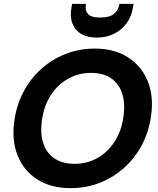

<svg xmlns="http://www.w3.org/2000/svg" viewBox="-20 -964 822 996"><path d="M347 12Q246 12 175.5 -32Q105 -76 72.5 -154.5Q40 -233 54 -335Q65 -417 101 -486Q137 -555 193 -605.5Q249 -656 320 -684Q391 -712 472 -712Q572 -712 642.5 -667.5Q713 -623 745.5 -545Q778 -467 764 -365Q753 -283 717 -214Q681 -145 625 -94.5Q569 -44 498.5 -16Q428 12 347 12ZM368 -114Q416 -114 459 -131.5Q502 -149 536 -182Q570 -215 592 -260.5Q614 -306 621 -362Q630 -431 613 -481Q596 -531 555.5 -558.5Q515 -586 451 -586Q402 -586 359 -568Q316 -550 282 -517.5Q248 -485 226.5 -440Q205 -395 197 -338Q188 -270 205 -219.5Q222 -169 263.5 -141.5Q305 -114 368 -114ZM482 -769Q433 -769 401 -788Q369 -807 355.5 -842.5Q342 -878 351 -927L354 -944H426Q420 -911 436 -892Q452 -873 500 -873Q549 -873 571.5 -892Q594 -911 600 -944H673L670 -926Q662 -877 635.5 -842Q609 -807 570 -788Q531 -769 482 -769Z"/></svg>

Font: DM Sans 36pt ExtraBold
Style: Italic
Weight: 800
Italic angle: -10°
Designer: Colophon Foundry, Jonny Pinhorn
Foundry: Colophon Foundry
Version: Version 4.004;gftools[0.9.30]